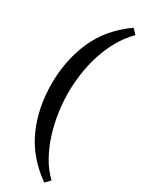

<svg xmlns="http://www.w3.org/2000/svg" viewBox="-245 -797 774 1017"><g transform="rotate(30 142.0 -288.5)"><path d="M239 185Q118 99 64.5 -22Q11 -143 11 -289Q11 -433 64.5 -555Q118 -677 239 -762L267 -733Q224 -690 194.5 -637.5Q165 -585 146.5 -527Q128 -469 119.5 -408.5Q111 -348 111 -289Q111 -233 120 -171.5Q129 -110 147.5 -50.5Q166 9 195.5 62.5Q225 116 267 156Z"/></g></svg>

Font: Teutonic
Style: Regular
Weight: 400
Designer: Peter Wiegel
Foundry: Peter Wiegel
Version: 1.000